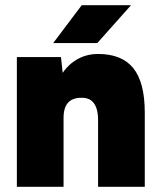

<svg xmlns="http://www.w3.org/2000/svg" viewBox="-20 -720 618 740"><path d="M45 0V-500H215L225 -408V0ZM358 0V-256L538 -286V0ZM358 -256Q358 -285 351.5 -303.5Q345 -322 332.5 -332Q320 -342 301 -343Q263 -345 244 -326Q225 -307 225 -266H176Q176 -345 200 -400Q224 -455 265 -483.5Q306 -512 358 -512Q450 -512 494 -457Q538 -402 538 -286ZM185 -554 295 -700H485L355 -554Z"/></svg>

Font: Figtree Light Black
Style: Regular
Weight: 900
Version: Version 2.000